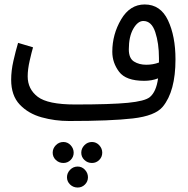

<svg xmlns="http://www.w3.org/2000/svg" viewBox="-20 -521 844 860"><path d="M635 -231Q603 -231 580 -245.5Q557 -260 557 -300Q557 -357 577 -392Q597 -427 622 -427Q659 -427 675.5 -377Q692 -327 692 -261Q692 -250 692 -241Q666 -231 635 -231ZM290 21Q475 21 575 9.5Q675 -2 709 -43Q766 -112 766 -255Q766 -359 732.5 -430Q699 -501 628 -501Q562 -501 522.5 -434Q483 -367 483 -289Q483 -240 513.5 -199.5Q544 -159 626 -159Q660 -159 688 -170Q680 -110 651 -86Q629 -68 553 -60.5Q477 -53 316 -53Q194 -53 149 -87.5Q104 -122 104 -179Q104 -210 113 -249.5Q122 -289 128 -309L61 -329Q50 -292 40 -248Q30 -204 30 -164Q30 -93 68.5 -52.5Q107 -12 166.5 4.5Q226 21 289 21H290ZM310 163Q310 144 296.5 129.5Q283 115 264 115Q244 115 230 129.5Q216 144 216 163Q216 182 230 195.5Q244 209 264 209Q283 209 296.5 195.5Q310 182 310 163ZM438 163Q438 144 424.5 129.5Q411 115 392 115Q372 115 358 129.5Q344 144 344 163Q344 182 358 195.5Q372 209 392 209Q411 209 424.5 195.5Q438 182 438 163ZM374 273Q374 254 360.5 239.5Q347 225 328 225Q308 225 294 239.5Q280 254 280 273Q280 292 294 305.5Q308 319 328 319Q347 319 360.5 305.5Q374 292 374 273Z"/></svg>

Font: Noto Sans Arabic Condensed
Style: Regular
Weight: 400
Width: 3
Designer: Nadine Chahine
Foundry: Monotype Imaging Inc.
Version: 1.001